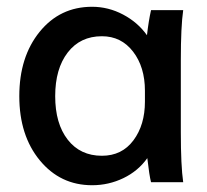

<svg xmlns="http://www.w3.org/2000/svg" viewBox="-20 -538 610 567"><path d="M252 -518Q300 -518 343.5 -495Q387 -472 414 -434Q419 -477 426 -508H521Q514 -460 514 -360V-148Q514 -48 521 0H426Q421 -19 415 -71Q388 -33 344.5 -12Q301 9 252 9Q158 9 97.5 -64.5Q37 -138 37 -254Q37 -370 97 -444Q157 -518 252 -518ZM281 -78Q340 -78 374 -123.5Q408 -169 408 -238V-270Q408 -340 373 -385.5Q338 -431 281 -431Q217 -431 180 -383Q143 -335 143 -254Q143 -173 180 -125.5Q217 -78 281 -78Z"/></svg>

Font: LT Superior Semi-bold
Style: Regular
Weight: 600
Designer: Daniel Lyons
Foundry: LyonsType
Version: Version 1.0